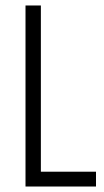

<svg xmlns="http://www.w3.org/2000/svg" viewBox="-20 -680 380 700"><path d="M73 0V-660H129V0ZM108 0V-54H330V0Z"/></svg>

Font: Bricolage Grotesque Condensed ExtraLight
Style: Regular
Weight: 250
Width: 3
Designer: Mathieu Triay
Foundry: Atelier Triay
Version: Version 1.000;gftools[0.9.30]